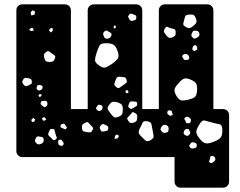

<svg xmlns="http://www.w3.org/2000/svg" viewBox="-20 -720 1100 880"><path d="M807 140Q796 140 788 132Q780 124 780 113V0H82Q71 0 63 -8Q55 -16 55 -27V-673Q55 -685 63 -692.5Q71 -700 82 -700H278Q289 -700 297 -692Q305 -684 305 -673V-220H382V-673Q382 -684 390 -692Q398 -700 409 -700H605Q616 -700 624 -692Q632 -684 632 -673V-220H708V-673Q708 -684 716 -692Q724 -700 735 -700H931Q942 -700 950 -692Q958 -684 958 -673V-220H1003Q1014 -220 1022 -212Q1030 -204 1030 -193V113Q1030 124 1022 132Q1014 140 1003 140ZM141 -667 128 -673 120 -662 124 -649 138 -653ZM589 -655Q582 -658 578.5 -657.5Q575 -657 571 -651Q566 -646 567.5 -642.5Q569 -639 572 -633Q576 -627 579 -625Q582 -623 589 -625Q597 -627 601 -629.5Q605 -632 605 -640Q605 -648 601 -650Q597 -652 589 -655ZM876 -640Q871 -651 864.5 -652.5Q858 -654 845 -653Q834 -652 830.5 -647.5Q827 -643 825 -632Q822 -620 820 -612.5Q818 -605 829 -598Q842 -590 849.5 -591.5Q857 -593 868 -603Q879 -612 880.5 -619.5Q882 -627 876 -640ZM506 -605 501 -598V-590L509 -591L512 -598ZM785 -575Q784 -585 779 -586.5Q774 -588 765 -590Q755 -593 748.5 -596.5Q742 -600 736 -590Q729 -580 731.5 -574Q734 -568 742 -558Q749 -549 754.5 -547Q760 -545 771 -549Q781 -553 783.5 -558.5Q786 -564 785 -575ZM221 -592 208 -589 205 -580 213 -571 222 -579ZM130 -592 121 -591 113 -583 123 -578 135 -580ZM478 -575Q472 -579 468 -580Q464 -581 459 -576Q449 -568 455 -556Q458 -548 461.5 -545Q465 -542 473 -543Q488 -545 491 -559Q492 -566 488.5 -568.5Q485 -571 478 -575ZM894 -566Q891 -578 881 -579Q873 -580 868.5 -579Q864 -578 861 -571Q857 -563 857 -558Q857 -553 864 -547Q871 -541 875 -543.5Q879 -546 887 -550Q896 -555 894 -566ZM520 -483Q512 -507 501 -514.5Q490 -522 465 -522Q442 -522 436 -511Q430 -500 423 -479Q416 -458 415.5 -445.5Q415 -433 433 -421Q451 -407 462.5 -410.5Q474 -414 493 -427Q512 -441 519.5 -451Q527 -461 520 -483ZM883 -503Q882 -508 880.5 -510.5Q879 -513 874 -513Q866 -513 863 -503Q862 -498 861.5 -495Q861 -492 866 -489Q871 -485 873.5 -486.5Q876 -488 881 -491Q886 -495 883 -503ZM218 -475Q210 -481 205 -484.5Q200 -488 192 -482Q183 -476 181.5 -470Q180 -464 183 -454Q186 -443 191 -439.5Q196 -436 207 -436Q218 -436 223 -439Q228 -442 232 -453Q235 -462 230.5 -465.5Q226 -469 218 -475ZM838 -471Q828 -476 818 -468Q814 -464 815.5 -460.5Q817 -457 820 -452Q823 -444 830 -445Q837 -446 841 -446Q845 -446 847 -452Q849 -464 838 -471ZM560 -354Q557 -364 551.5 -365.5Q546 -367 535 -368Q525 -369 519.5 -367Q514 -365 511 -356Q506 -344 504 -336.5Q502 -329 513 -321Q522 -313 528 -318Q534 -323 545 -330Q554 -336 558.5 -340Q563 -344 560 -354ZM126 -347Q125 -355 121 -357.5Q117 -360 108 -362Q100 -363 95 -362.5Q90 -362 86 -355Q81 -347 82.5 -342Q84 -337 90 -330Q96 -324 100 -325Q104 -326 112 -329Q119 -333 123 -335.5Q127 -338 126 -347ZM854 -355Q833 -364 822 -359Q811 -354 797 -337Q782 -321 780 -309.5Q778 -298 789 -280Q800 -262 811 -260Q822 -258 843 -263Q863 -268 872 -274.5Q881 -281 883 -302Q885 -324 880 -335Q875 -346 854 -355ZM175 -322Q174 -327 171.5 -328Q169 -329 164 -330Q158 -331 155.5 -330.5Q153 -330 150 -326Q148 -320 147.5 -317Q147 -314 151 -309Q158 -302 168 -308Q176 -312 175 -322ZM567 -305 557 -307 555 -297 562 -292 569 -296ZM171 -287 162 -289 156 -283 161 -275 169 -279ZM197 -248Q196 -255 192.5 -256.5Q189 -258 183 -258Q176 -258 172.5 -257Q169 -256 167 -250Q165 -244 167.5 -241.5Q170 -239 174 -235Q179 -231 182 -229.5Q185 -228 190 -231Q200 -238 197 -248ZM589 -255Q583 -256 579.5 -255Q576 -254 573 -249Q570 -240 568 -235.5Q566 -231 573 -225Q579 -219 583.5 -221.5Q588 -224 596 -228Q603 -232 606.5 -235Q610 -238 609 -246Q607 -254 602 -254Q597 -254 589 -255ZM519 -251Q504 -255 496 -253Q488 -251 480 -239Q471 -227 474 -219.5Q477 -212 486 -201Q495 -189 501 -184Q507 -179 521 -184Q535 -189 539 -196Q543 -203 543 -219Q543 -234 538 -240Q533 -246 519 -251ZM436 -240Q429 -241 425 -233Q422 -229 420.5 -226Q419 -223 422 -219Q427 -214 430 -212Q433 -210 439 -212Q451 -217 450 -229Q450 -236 446 -237Q442 -238 436 -240ZM759 -214Q754 -214 751.5 -213.5Q749 -213 748 -209Q744 -200 751 -195Q756 -191 759.5 -189.5Q763 -188 768 -192Q773 -195 771 -198.5Q769 -202 768 -208Q766 -214 759 -214ZM595 -204Q587 -208 584 -203Q581 -198 575 -192Q569 -185 565 -181.5Q561 -178 565 -171Q570 -162 574.5 -158.5Q579 -155 590 -157Q600 -160 604 -164Q608 -168 609 -179Q610 -190 607.5 -194.5Q605 -199 595 -204ZM848 -181Q837 -189 828 -181Q823 -177 825.5 -173.5Q828 -170 831 -164Q832 -159 833.5 -157Q835 -155 840 -155Q846 -155 849.5 -156Q853 -157 854 -163Q858 -175 848 -181ZM192 -173 184 -183 172 -179 176 -169 183 -166ZM142 -172 132 -180 123 -170 127 -161 136 -162ZM950 -159Q930 -164 918.5 -167.5Q907 -171 896 -153Q882 -132 880 -118.5Q878 -105 894 -86Q910 -65 923.5 -63Q937 -61 961 -71Q985 -80 992.5 -91Q1000 -102 999 -127Q998 -149 984.5 -151Q971 -153 950 -159ZM679 -126Q676 -143 673.5 -152.5Q671 -162 654 -164Q637 -167 633.5 -157.5Q630 -148 622 -134Q616 -122 615.5 -115Q615 -108 624 -98Q638 -85 645.5 -77Q653 -69 669 -77Q686 -86 684 -97Q682 -108 679 -126ZM396 -146Q389 -153 385 -158Q381 -163 372 -158Q361 -153 357.5 -147.5Q354 -142 356 -130Q358 -119 364 -117.5Q370 -116 381 -114Q390 -113 395 -114Q400 -115 404 -124Q409 -132 405.5 -136Q402 -140 396 -146ZM280 -146Q277 -150 275.5 -152Q274 -154 269 -153Q263 -151 260.5 -149.5Q258 -148 257 -142Q257 -137 260 -135.5Q263 -134 268 -132Q274 -129 277 -127.5Q280 -126 284 -131Q288 -135 285.5 -138Q283 -141 280 -146ZM464 -147Q457 -151 452.5 -151.5Q448 -152 443 -146Q437 -140 437 -135.5Q437 -131 441 -124Q444 -117 448 -117Q452 -117 459 -118Q467 -120 471 -121Q475 -122 476 -129Q477 -137 474.5 -140.5Q472 -144 464 -147ZM753 -130Q753 -143 741 -147Q729 -151 721 -140Q717 -134 716 -129.5Q715 -125 720 -119Q728 -108 741 -112Q749 -114 751 -118Q753 -122 753 -130ZM221 -129Q211 -130 208.5 -125Q206 -120 202 -111Q200 -104 202 -100.5Q204 -97 209 -93Q217 -86 221 -80.5Q225 -75 234 -80Q243 -86 239.5 -92Q236 -98 234 -108Q231 -117 230.5 -122.5Q230 -128 221 -129ZM850 -118Q847 -124 845 -127Q843 -130 836 -129Q824 -127 822 -114Q821 -107 823.5 -104.5Q826 -102 832 -99Q838 -96 841 -97.5Q844 -99 848 -103Q855 -110 850 -118ZM515 -104 507 -97 505 -83 519 -86 526 -97ZM162 -94Q156 -95 152 -94.5Q148 -94 145 -88Q141 -81 140 -76.5Q139 -72 145 -65Q155 -54 169 -61Q177 -65 179 -69.5Q181 -74 180 -83Q179 -90 174.5 -91Q170 -92 162 -94ZM268 -71Q264 -76 261.5 -78.5Q259 -81 252 -79Q246 -77 246.5 -73Q247 -69 247 -63Q247 -56 255 -53Q260 -52 263 -51.5Q266 -51 269 -55Q275 -62 268 -71ZM869 -67Q860 -71 854 -63Q850 -58 848 -54.5Q846 -51 850 -46Q856 -36 868 -40Q875 -41 878.5 -44Q882 -47 882 -54Q882 -61 878.5 -63Q875 -65 869 -67ZM966 4Q962 -6 950 -5Q944 -4 943.5 -0.5Q943 3 942 8Q941 14 938.5 18Q936 22 942 25Q948 29 951.5 27Q955 25 960 21Q965 16 966.5 13Q968 10 966 4Z"/></svg>

Font: Rubik Moonrocks
Style: Regular
Weight: 400
Designer: Hubert and Fischer, NaN
Foundry: Hubert and Fischer, NaN
Version: Version 2.200